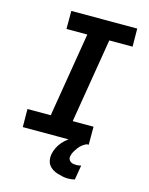

<svg xmlns="http://www.w3.org/2000/svg" viewBox="-138 -821 877 1131"><g transform="rotate(15 300.0 -255.5)"><path d="M456 0H54L53 -110H195L280 -625H153V-735H555L556 -625H414L329 -110H456ZM390 224Q373 224 356 220.5Q339 217 323 212Q307 207 293 198Q279 189 270 176.5Q261 164 258 147Q255 130 258 112Q262 91 271.5 71Q281 51 296 33.5Q311 16 329.5 2.5Q348 -11 368 -21Q388 -31 409.5 -37Q431 -43 452 -44L445 0Q430 6 417.5 16Q405 26 395.5 39Q386 52 378 66Q370 80 368 95Q366 104 370 112.5Q374 121 381 126Q388 131 397.5 132.5Q407 134 416 134Q424 134 431 133Q438 132 445 130L430 219Q420 221 410 222.5Q400 224 390 224Z"/></g></svg>

Font: Iosevka HT Extrabold Extended
Style: Italic
Weight: 800
Width: 7
Italic angle: -9°
Monospace: yes
Designer: Belleve Invis
Foundry: Belleve Invis
Version: Version 32.3.0; ttfautohint (v1.8.4)